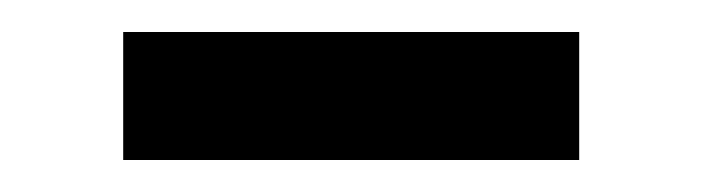

<svg xmlns="http://www.w3.org/2000/svg" viewBox="-20 -321 439 120"><path d="M342 -221H57V-301H342Z"/></svg>

Font: Anek Devanagari Medium Medium
Style: Regular
Weight: 500
Version: Version 1.003